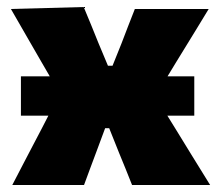

<svg xmlns="http://www.w3.org/2000/svg" viewBox="-20 -526 627 546"><path d="M15 0Q33 -35 46.8 -61.2Q60.5 -87.5 72.8 -111Q85 -134.5 99 -161L117.5 -197H39.5V-309H121.5L98 -349.5Q76.5 -387 57.2 -420.2Q38 -453.5 11 -500.5L218 -506Q229.5 -478.5 239.5 -454.2Q249.5 -430 260 -403.5L287 -339H300L325.5 -402.5Q335.5 -429 344.2 -451.2Q353 -473.5 363.5 -500.5H573.5Q553.5 -467.5 539 -443.8Q524.5 -420 511.2 -398.5Q498 -377 482 -351L456.5 -309H532.5V-197H456L479.5 -159Q502.5 -121.5 524.2 -86.2Q546 -51 577.5 0H355.5Q345.5 -25 337.2 -45.8Q329 -66.5 318.5 -91.5L290.5 -161.5H279L254.5 -95.5Q244.5 -69 236.8 -48.2Q229 -27.5 219 0Z"/></svg>

Font: Commissioner ExtraBold
Style: Regular
Weight: 800
Designer: Kostas Bartsokas
Foundry: Kostas Bartsokas
Version: Version 1.000; ttfautohint (v1.8.3)